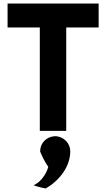

<svg xmlns="http://www.w3.org/2000/svg" viewBox="-20 -733 605 1090"><path d="M379 126C379 82 345 47 304 41C297 40 293 40 284 41C241 46 207 81 208 128C222 161 238 192 254 214C243 258 208 297 191 307L171 319L193 326C209 331 224 334 239 337C320 291 379 210 379 126ZM23 -713V-577H206V10H356V-577H540V-713Z"/></svg>

Font: Bluebird
Style: SfBd
Weight: 700
Designer: Jasper
Foundry: Cannot Into Space Fonts
Version: Version 0.98